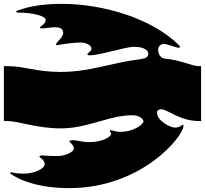

<svg xmlns="http://www.w3.org/2000/svg" viewBox="-30 -784 1060 993"><path d="M327 189C706 189 919 -81 919 -133C919 -137 918 -139 916 -139C913 -139 900 -124 874 -124C851 -124 782 -159 782 -202C782 -215 796 -219 804 -219C836 -219 900 -158 999 -158H1010V-442H1000C960 -442 909 -473 821 -481C806 -482 788 -498 788 -528C788 -546 804 -557 818 -557C832 -557 882 -537 894 -537C898 -537 901 -538 901 -542C901 -544 899 -547 897 -549C760 -686 509 -764 289 -764C205 -764 126 -754 59 -729C54 -727 54 -725 54 -723C54 -721 57 -719 61 -719C148 -719 206 -699 206 -682C206 -665 194 -657 183 -649C179 -646 177 -643 177 -641C177 -638 180 -637 184 -637C203 -637 231 -643 255 -643C278 -643 297 -637 297 -613C297 -602 287 -588 271 -571C263 -563 260 -557 260 -554C260 -551 264 -550 270 -551C282 -553 339 -564 389 -564C412 -564 443 -551 443 -533C443 -523 435 -516 429 -512C426 -510 422 -506 422 -503C422 -500 424 -498 432 -498C490 -498 617 -542 664 -542C711 -542 737 -525 737 -507C737 -487 722 -482 696 -478C536 -458 437 -412 283 -412C156 -412 94 -442 10 -442H-10V-158H10C62 -158 164 -120 283 -120C428 -120 531 -188 656 -188C688 -188 712 -169 712 -157C712 -140 660 -102 593 -102C566 -102 551 -111 544 -111C541 -111 539 -109 539 -105C539 -101 545 -96 545 -90C545 -81 507 -49 433 -49C395 -49 366 -59 347 -59C328 -59 329 -54 329 -52C329 -50 352 -34 352 -15C352 0 311 23 268 23C213 23 203 20 189 20C177 20 174 22 174 26C174 31 201 42 201 64C201 93 139 114 94 114C49 114 35 107 28 107C24 107 22 110 22 112C22 114 116 189 327 189Z"/></svg>

Font: Teranoptia Furiae
Style: Regular
Weight: 400
Designer: Ariel Martín Pérez
Foundry: Tunera Type Foundry
Version: Version 1.001;FEAKit 1.0